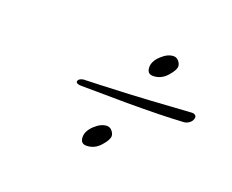

<svg xmlns="http://www.w3.org/2000/svg" viewBox="-57 -453 514 426"><g transform="rotate(20 200.0 -240.5)"><path d="M262 -310Q248 -310 248 -326Q248 -340 262.5 -353.5Q277 -367 291 -367Q298 -367 303 -361Q308 -355 308 -349Q308 -340 294.5 -325Q281 -310 262 -310ZM176 -114Q162 -114 162 -130Q162 -144 176.5 -157.5Q191 -171 205 -171Q212 -171 217 -165Q222 -159 222 -153Q222 -144 208.5 -129Q195 -114 176 -114ZM121 -235Q109 -235 108 -240Q108 -248 121 -250H126Q131 -250 139 -250.5Q147 -251 155 -251Q234 -254 279 -257L372 -263Q380 -263 382 -257Q382 -248 375 -242.5Q368 -237 360 -237Q313 -234 229 -234Z"/></g></svg>

Font: Herr Von Muellerhoff
Style: Regular
Weight: 400
Designer: Alejandro Paul
Foundry: Alejandro Paul
Version: Version 1.000